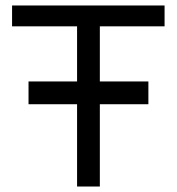

<svg xmlns="http://www.w3.org/2000/svg" viewBox="-20 -680 644 700"><path d="M261 0V-584H24V-660H580V-584H344V0ZM84 -383H521V-300H84Z"/></svg>

Font: Lil Grotesk Medium
Style: Regular
Weight: 500
Designer: Bastien Sozeau
Foundry: NBR — Bastien Sozeau
Version: Version 3.003; ttfautohint (v1.8.4.7-5d5b);gftools[0.9.33]